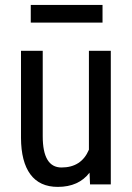

<svg xmlns="http://www.w3.org/2000/svg" viewBox="-20 -729 523 759"><path d="M334 -46.4 335.9 0H418V-528.3H331.5V-137.2C311.7 -90.3 275.6 -66.9 223.1 -66.9C173.7 -66.9 148.9 -108.1 148.9 -190.4V-528.3H63V-184.1C63.3 -120.9 75.7 -72.8 100.1 -39.8C124.5 -6.8 160.6 9.8 208.5 9.8C263.5 9.8 305.3 -9 334 -46.4ZM385.3 -639.6V-709.5H101.6V-639.6Z"/></svg>

Font: Roboto Condensed
Style: Regular
Weight: 400
Designer: Google
Version: Version 2.134; 2016